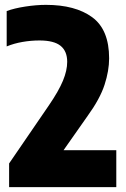

<svg xmlns="http://www.w3.org/2000/svg" viewBox="-20 -770 519 790"><path d="M17.5 0V-97.5L181.5 -337Q221.5 -395.5 239 -437.8Q256.5 -480 256.5 -515.5Q256.5 -559.5 229.2 -581.5Q202 -603.5 142.5 -603.5Q107.5 -603.5 72.8 -597.5Q38 -591.5 7.5 -579V-724.5Q38.5 -736 84 -743Q129.5 -750 169 -750Q290 -750 359.5 -699Q429 -648 429 -530Q429 -479 410.2 -421.2Q391.5 -363.5 340.5 -293L241.5 -152H458.5V0Z"/></svg>

Font: Encode Sans Condensed Condensed ExtraBold
Style: Regular
Weight: 800
Width: 3
Designer: Multiple Designers
Foundry: Impallari Type
Version: Version 3.000; ttfautohint (v1.8.3) -l 8 -r 50 -G 200 -x 14 